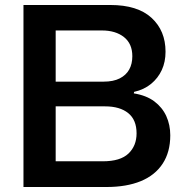

<svg xmlns="http://www.w3.org/2000/svg" viewBox="-20 -749 741 769"><path d="M74 0V-729H422Q531 -729 587 -677.5Q643 -626 643 -542Q643 -501 628 -468.5Q613 -436 585 -413Q557 -390 517 -381L516 -375Q566 -367 598 -343Q630 -319 646 -284Q662 -249 662 -207Q662 -140 631.5 -93.5Q601 -47 544 -23.5Q487 0 406 0ZM203 -103H392Q462 -103 494.5 -134Q527 -165 527 -215Q527 -269 493.5 -296Q460 -323 401 -323H190V-422H395Q434 -422 459.5 -435Q485 -448 497.5 -470.5Q510 -493 510 -524Q510 -574 476.5 -600.5Q443 -627 388 -627H203Z"/></svg>

Font: Mona Sans ExtraLight SemiBold
Style: Regular
Weight: 600
Version: Version 2.000